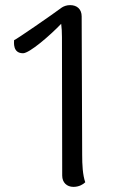

<svg xmlns="http://www.w3.org/2000/svg" viewBox="-20 -719 467 750"><path d="M301 -114 299 -655C299 -683 281 -699 254 -699C241 -699 230 -695 222 -690C183 -661 44 -565 35 -562C35 -554 29 -511 70 -511C95 -511 175 -580 219 -626C221 -610 222 -594 222 -574L223 -33C223 -6 241 11 267 11C290 11 306 0 313 -7C303 -36 301 -75 301 -114Z"/></svg>

Font: Arima Koshi
Style: Regular
Weight: 400
Designer: Joana Correia and Natanael Gama
Foundry: NDISCOVER
Version: Version 1.019;PS 001.019;hotconv 1.0.88;makeotf.lib2.5.64775